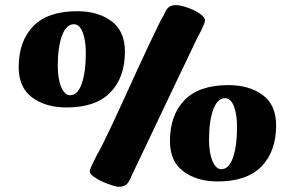

<svg xmlns="http://www.w3.org/2000/svg" viewBox="-20 -695 1125 750"><path d="M443.7 34.8Q436.7 34.8 418.4 29.2Q400.1 23.7 379.9 14.5Q359.6 5.4 345.2 -5.4Q330.7 -16.2 330.7 -26.3Q330.7 -32.5 339.4 -50.3Q348.1 -68 356.9 -86.6Q366.7 -102.6 383.6 -136.6Q400.5 -170.7 421.7 -216Q442.9 -261.4 466.2 -312.4Q489.5 -363.5 512.8 -414.5Q536.2 -465.5 557.3 -510.1Q578.5 -554.7 594.3 -587.8Q610.1 -620.8 618.9 -635.1Q630.7 -662 641.5 -668.5Q652.3 -675 667.9 -675Q680.9 -675 699.6 -669.5Q718.3 -664 737 -655.2Q755.8 -646.4 768.3 -635.6Q780.9 -624.8 780.9 -614Q780.9 -610.7 776.6 -600Q772.3 -589.3 766.1 -576.5Q759.8 -563.7 754 -553Q750 -546.2 736 -516.4Q721.9 -486.5 700.5 -442Q679.1 -397.4 654.1 -345Q629.1 -292.5 603.5 -238.6Q577.8 -184.7 555.2 -136.9Q532.5 -89 515.8 -54.3Q499.2 -19.6 492.7 -5.2Q481.9 21.5 470.6 28.1Q459.3 34.8 443.7 34.8ZM239.8 -275.2Q158.4 -275.2 105.7 -314.2Q53 -353.2 53 -432.2Q53 -534.2 110 -592.7Q166.9 -651.2 281.4 -651.2Q362.8 -651.2 415.4 -612.4Q468 -573.5 468 -493.5Q468 -392.2 410.9 -333.7Q353.8 -275.2 239.8 -275.2ZM253.4 -322.9Q283.7 -322.9 299.5 -368.7Q315.3 -414.5 315.3 -487.2Q315.3 -537.7 302.9 -569Q290.5 -600.4 268.9 -600.4Q238.8 -600.4 222.2 -555.8Q205.7 -511.2 205.7 -437.5Q205.7 -386.6 219.2 -354.7Q232.8 -322.9 253.4 -322.9ZM830.4 13.8Q749.3 13.8 696.6 -25.4Q643.9 -64.5 643.9 -143.5Q643.9 -245.5 700.7 -304Q757.6 -362.5 872.3 -362.5Q953.7 -362.5 1006.1 -323.9Q1058.6 -285.2 1058.6 -205.5Q1058.6 -103.5 1001.5 -44.9Q944.4 13.8 830.4 13.8ZM844.3 -34.1Q874.6 -34.1 890.3 -79.8Q905.9 -125.5 905.9 -198.5Q905.9 -248.9 893.6 -280.1Q881.3 -311.4 859.7 -311.4Q829.4 -311.4 813 -266.9Q796.5 -222.4 796.5 -148.5Q796.5 -97.8 810.1 -66Q823.6 -34.1 844.3 -34.1Z"/></svg>

Font: Briem Hand Thin
Style: Regular
Weight: 100
Designer: Gunnlaugur SE Briem, Eben Sorkin
Foundry: Sorkin Type Co.
Version: Version 1.003